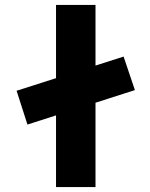

<svg xmlns="http://www.w3.org/2000/svg" viewBox="-20 -760 611 780"><path d="M91.5 -254 47.4 -391.3 482.1 -530.1 528 -394ZM207.6 0V-740H368V0Z"/></svg>

Font: Lexend Peta
Style: Regular
Weight: 400
Designer: Bonnie Shaver-Troup, Thomas Jockin
Foundry: Lexend
Version: Version 1.007